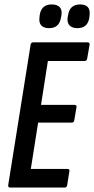

<svg xmlns="http://www.w3.org/2000/svg" viewBox="-20 -846 425 866"><path d="M26 0Q16 0 17 -11L118 -644Q120 -655 129 -655H374Q386 -655 384 -644L373 -581Q371 -571 362 -571H196L165 -373H315Q327 -373 325 -363L315 -303Q313 -293 304 -293H152L119 -84H284Q295 -84 293 -74L283 -11Q281 0 272 0ZM329 -719Q306 -719 294 -731Q282 -743 285 -767L287 -777Q294 -826 341 -826Q365 -826 376 -814Q387 -802 384 -777L383 -767Q376 -719 329 -719ZM201 -719Q178 -719 166.5 -731Q155 -743 158 -767L159 -777Q166 -826 213 -826Q237 -826 249 -814Q261 -802 257 -777L255 -767Q248 -719 201 -719Z"/></svg>

Font: Sofia Sans Extra Condensed SemiBold
Style: Italic
Weight: 600
Italic angle: -9°
Designer: Botio Nikoltchev, Ani Petrova
Foundry: lettersoup
Version: Version 4.101